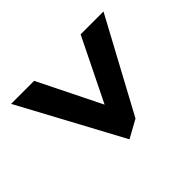

<svg xmlns="http://www.w3.org/2000/svg" viewBox="-106 -668 861 861"><g transform="rotate(-45 324.5 -238.0)"><path d="M176 -482H30L293 6L378 -41L616 -482H471L324 -183Z"/></g></svg>

Font: Bluebird
Style: Regular
Weight: 400
Designer: Jasper
Foundry: Cannot Into Space Fonts
Version: Version 0.98